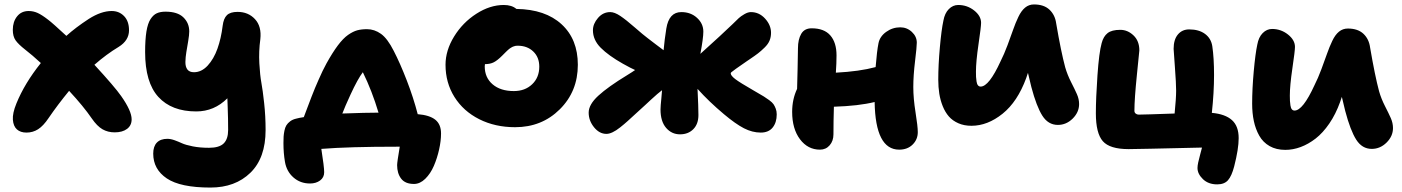

<svg xmlns="http://www.w3.org/2000/svg" viewBox="-20 -614 6249 856"><path d="M98.1 -22.9Q71.3 -22.9 55.4 -37.1Q39.6 -51.3 37.4 -80.1Q35.2 -108.9 53.2 -152.8Q89.8 -242.7 162.1 -333Q124 -368.2 91.8 -393.1Q62 -416.5 49.6 -434.1Q37.1 -451.7 37.1 -481Q37.1 -517.1 56.2 -541Q75.2 -564.9 107.9 -564.9Q128.4 -564.9 147.5 -556.4Q166.5 -547.9 194.8 -525.9Q214.4 -511.2 275.9 -454.1Q316.9 -491.2 376 -529.8Q431.2 -564.9 478 -564.9Q511.2 -564.9 533.2 -542.2Q555.2 -519.5 555.2 -479Q555.2 -433.6 508.8 -404.8Q455.1 -372.6 400.9 -325.2Q491.2 -227.1 520 -186Q566.9 -119.6 566.9 -82Q566.9 -54.7 546.4 -39.3Q525.9 -23.9 491.2 -23.9Q460.9 -23.9 437 -37.6Q413.1 -51.3 389.2 -85.9Q352.5 -139.6 288.1 -209Q236.8 -146.5 196.8 -87.9Q173.3 -52.7 149.9 -37.8Q126.5 -22.9 98.1 -22.9Z M918 222.2Q784.2 222.2 723.6 181.4Q663.1 140.6 663.1 70.8Q663.1 38.6 679.4 21.7Q695.8 4.9 726.1 4.9Q740.7 4.9 758.3 11.2Q775.9 17.6 791.7 24.9Q807.6 32.2 839.6 38.6Q871.6 44.9 912.1 44.9Q957.5 44.9 977.3 25.4Q997.1 5.9 997.1 -34.2Q997.1 -60.5 996.6 -85.4Q996.1 -110.4 995.1 -136.2Q994.1 -162.1 993.7 -175.8Q935.1 -117.2 855 -117.2Q745.1 -117.2 686 -181.9Q627 -246.6 627 -381.8Q627 -437 632.8 -473.4Q638.7 -509.8 651.1 -528.8Q663.6 -547.9 679.2 -554.9Q694.8 -562 717.8 -562Q771.5 -562 797.6 -536.6Q823.7 -511.2 823.7 -474.1Q823.7 -458.5 819.1 -431.2Q814.5 -403.8 810.8 -381.8Q807.1 -359.9 806.6 -338.1Q806.2 -316.4 815.4 -304.2Q824.7 -292 844.7 -292Q878.4 -292 905.8 -321.5Q933.1 -351.1 949.5 -397Q965.8 -442.9 972.7 -499Q976.6 -531.7 991.7 -546.4Q1006.8 -561 1039.1 -561Q1086.9 -561 1116.9 -528.6Q1147 -496.1 1140.6 -439Q1133.3 -385.7 1136.2 -331.8Q1139.2 -277.8 1145.3 -245.1Q1151.4 -212.4 1157.7 -154.3Q1164.1 -96.2 1164.1 -34.2Q1164.1 90.3 1096.4 156.2Q1028.8 222.2 918 222.2Z M1825.7 206.1Q1786.6 206.1 1768.6 182.6Q1750.5 159.2 1750.5 122.1Q1750.5 109.4 1762.2 40H1752.4Q1535.2 40 1412.6 49.8Q1425.3 130.4 1425.3 153.8Q1425.3 177.2 1407 190.7Q1388.7 204.1 1362.3 204.1Q1318.8 204.1 1288.3 177.2Q1257.8 150.4 1250.5 107.9Q1243.7 68.8 1243.7 23.9Q1243.7 6.3 1244.4 -4.9Q1245.1 -16.1 1248 -31Q1251 -45.9 1256.8 -55.4Q1262.7 -64.9 1273.7 -73.2Q1284.7 -81.5 1300.3 -85Q1312 -88.4 1334.5 -91.8Q1335.9 -95.7 1343.8 -116.5Q1351.6 -137.2 1356 -148.7Q1360.4 -160.2 1368.9 -182.6Q1377.4 -205.1 1384.5 -221.7Q1391.6 -238.3 1400.4 -258.5Q1409.2 -278.8 1418 -297.1Q1426.8 -315.4 1435.5 -331.1Q1462.9 -380.4 1486.3 -411.6Q1509.8 -442.9 1531.7 -458.3Q1553.7 -473.6 1572.5 -478.8Q1591.3 -483.9 1616.2 -483.9Q1649.4 -483.9 1678.5 -463.1Q1707.5 -442.4 1735.4 -387.2Q1763.7 -332.5 1793.5 -255.6Q1823.2 -178.7 1842.3 -105Q1895.5 -100.6 1920.9 -80.1Q1946.3 -59.6 1946.3 -19Q1946.3 14.2 1937.7 52.5Q1929.2 90.8 1914.3 125.5Q1899.4 160.2 1876 183.1Q1852.5 206.1 1825.7 206.1ZM1542.5 -191.9Q1517.1 -136.7 1506.3 -107.9Q1612.8 -111.8 1667.5 -111.8Q1638.7 -208.5 1597.7 -292Q1575.2 -262.7 1542.5 -191.9Z M2276.4 -46.9Q2187.5 -46.9 2116.7 -82.5Q2045.9 -118.2 2006.1 -181.6Q1966.3 -245.1 1966.3 -325.2Q1966.3 -389.2 2004.6 -451.4Q2043 -513.7 2103.8 -552.7Q2164.6 -591.8 2226.1 -591.8Q2261.7 -591.8 2282.2 -574.2Q2411.6 -572.3 2483.9 -505.6Q2556.2 -439 2556.2 -325.2Q2556.2 -206.5 2475.8 -126.7Q2395.5 -46.9 2276.4 -46.9ZM2141.1 -317.9Q2141.1 -268.1 2176.3 -238Q2211.4 -208 2271 -208Q2320.8 -208 2352.5 -238.3Q2384.3 -268.6 2384.3 -316.9Q2384.3 -358.9 2357.4 -384.5Q2330.6 -410.2 2288.1 -410.2Q2283.7 -410.2 2279.5 -409.7Q2275.4 -409.2 2271.2 -407.5Q2267.1 -405.8 2264.2 -404.8Q2261.2 -403.8 2256.6 -400.4Q2252 -397 2250 -395.8Q2248 -394.5 2242.7 -389.4Q2237.3 -384.3 2235.6 -382.6Q2233.9 -380.9 2227.5 -374.5Q2221.2 -368.2 2219.2 -366.2Q2197.8 -344.7 2181.6 -336.4Q2165.5 -328.1 2142.1 -328.1Q2141.1 -324.2 2141.1 -317.9Z M2683.6 -17.1Q2652.3 -17.1 2628.4 -46.6Q2604.5 -76.2 2604.5 -111.8Q2604.5 -147.9 2647.7 -187.5Q2690.9 -227.1 2775.9 -278.8Q2801.3 -294.4 2811.5 -301.8Q2794.4 -309.1 2756.8 -330.1Q2692.9 -366.2 2658.2 -401.1Q2623.5 -436 2623.5 -479Q2623.5 -507.8 2646 -533.9Q2668.5 -560.1 2700.7 -560.1Q2719.7 -560.1 2745.4 -543Q2771 -525.9 2809.8 -491.9Q2848.6 -458 2867.7 -443.8Q2878.9 -435.5 2903.1 -416.7Q2927.2 -397.9 2938.5 -390.1Q2942.9 -438.5 2950.7 -486.8Q2962.4 -560.1 3017.6 -560.1Q3059.6 -560.1 3087.6 -534.4Q3115.7 -508.8 3115.7 -473.1Q3115.7 -443.8 3102.5 -374Q3201.7 -463.4 3245.6 -505.9Q3264.6 -524.9 3273.7 -533.2Q3282.7 -541.5 3298.6 -550.8Q3314.5 -560.1 3327.6 -560.1Q3364.7 -560.1 3391.1 -531Q3417.5 -502 3417.5 -467.8Q3417.5 -448.7 3410.9 -432.9Q3404.3 -417 3388.4 -401.6Q3372.6 -386.2 3359.6 -376.2Q3346.7 -366.2 3321.3 -349.1Q3314 -344.2 3310.5 -341.8Q3246.6 -297.9 3240.7 -292Q3237.8 -289.1 3237.8 -287.1Q3237.8 -276.9 3258.3 -261.2Q3278.8 -245.6 3340.8 -210Q3345.2 -207.5 3353.5 -202.6Q3375.5 -189.9 3385.5 -183.8Q3395.5 -177.7 3409.4 -167.5Q3423.3 -157.2 3428.7 -149.2Q3434.1 -141.1 3438.5 -129.6Q3442.9 -118.2 3442.9 -104Q3442.9 -67.9 3424.8 -45.4Q3406.7 -22.9 3371.6 -22.9Q3334 -22.9 3296.6 -42.2Q3259.3 -61.5 3207.5 -105Q3140.6 -161.1 3089.8 -217.8Q3093.8 -135.7 3093.8 -101.1Q3093.8 -61 3071 -38.1Q3048.3 -15.1 3011.7 -15.1Q2974.6 -15.1 2949.7 -43.9Q2924.8 -72.8 2924.8 -126Q2924.8 -133.8 2925.8 -146Q2926.8 -158.2 2928.7 -177.5Q2930.7 -196.8 2931.6 -211.9Q2920.9 -203.6 2910.2 -194.6Q2899.4 -185.5 2882.1 -169.4Q2864.7 -153.3 2856.9 -146Q2842.8 -133.3 2818.1 -110.6Q2793.5 -87.9 2778.6 -74.5Q2763.7 -61 2744.9 -46.1Q2726.1 -31.2 2710.9 -24.2Q2695.8 -17.1 2683.6 -17.1Z M3635.7 53.2Q3581.5 53.2 3546.6 6.8Q3511.7 -39.6 3511.7 -115.2Q3511.7 -171.4 3533.7 -217.8Q3534.2 -241.7 3535.9 -304.9Q3537.6 -368.2 3537.6 -398.9Q3537.6 -438 3552 -462.9Q3566.4 -487.8 3598.6 -487.8Q3654.3 -487.8 3681.9 -456.1Q3709.5 -424.3 3709.5 -367.2Q3709.5 -332 3706.5 -290Q3811.5 -295.4 3883.8 -314.9Q3889.6 -386.7 3896.5 -420.9Q3902.3 -451.2 3930.7 -471.7Q3959 -492.2 3993.7 -492.2Q4023.4 -492.2 4045.4 -471.7Q4067.4 -451.2 4067.4 -423.8Q4067.4 -405.3 4059.6 -341.3Q4051.8 -277.3 4051.8 -226.1Q4051.8 -175.3 4061.8 -112.8Q4071.8 -50.3 4071.8 -24.9Q4071.8 7.8 4048.8 30.5Q4025.9 53.2 3988.8 53.2Q3882.8 53.2 3879.4 -159.2Q3807.6 -141.6 3697.8 -138.2Q3695.8 -73.7 3695.8 -15.1Q3695.8 14.2 3679 33.7Q3662.1 53.2 3635.7 53.2Z M4311 -53.2Q4278.3 -53.2 4252.7 -64.5Q4227.1 -75.7 4210.4 -94.7Q4193.8 -113.8 4183.1 -140.4Q4172.4 -167 4167.7 -196.3Q4163.1 -225.6 4163.1 -258.8Q4163.1 -324.2 4170.2 -402.8Q4177.2 -481.4 4186 -522Q4191.9 -555.2 4210.2 -573.5Q4228.5 -591.8 4252 -591.8Q4292 -591.8 4323 -567.4Q4354 -543 4354 -512.2Q4354 -494.6 4342.5 -416.7Q4331.1 -338.9 4331.1 -294.9Q4331.1 -279.8 4331.5 -271.2Q4332 -262.7 4333.7 -251Q4335.4 -239.3 4340.1 -233.6Q4344.7 -228 4352.1 -228Q4389.2 -228 4440.9 -340.8Q4456.5 -371.6 4471.9 -412.6Q4487.3 -453.6 4497.3 -482.7Q4507.3 -511.7 4520.3 -538.8Q4533.2 -565.9 4550.3 -580.1Q4567.4 -594.2 4589.8 -594.2Q4634.3 -594.2 4659.2 -570.6Q4684.1 -546.9 4689 -508.8Q4710.4 -383.3 4729 -314Q4738.8 -280.3 4755.1 -248.3Q4771.5 -216.3 4781.2 -194.3Q4791 -172.4 4791 -149.9Q4791 -113.8 4762.5 -85.4Q4733.9 -57.1 4696.3 -57.1Q4653.3 -57.1 4627.2 -98.1Q4601.1 -139.2 4578.1 -226.1Q4575.7 -236.3 4570.6 -257.3Q4565.4 -278.3 4563 -289.1Q4561.5 -285.6 4559.1 -277.8Q4556.6 -270 4555.2 -266.1Q4516.6 -160.6 4449.7 -106.9Q4382.8 -53.2 4311 -53.2Z M5406.7 208Q5367.2 208 5343 184.6Q5318.8 161.1 5318.8 134.8Q5318.8 125 5322 110.1Q5325.2 95.2 5330.8 74.7Q5336.4 54.2 5338.9 43.9Q5044.9 50.8 5011.7 50.8Q4927.7 50.8 4896.7 15.4Q4865.7 -20 4865.7 -108.9Q4865.7 -174.8 4872.8 -277.6Q4879.9 -380.4 4891.6 -421.9Q4899.4 -451.7 4918 -466.3Q4936.5 -481 4974.6 -481Q5007.3 -481 5033.4 -456.3Q5059.6 -431.6 5059.6 -389.2Q5059.6 -387.7 5048.6 -279.8Q5037.6 -171.9 5037.6 -120.1Q5037.6 -112.3 5043.2 -107.7Q5048.8 -103 5056.6 -103Q5079.1 -103 5216.8 -107.9Q5223.6 -175.3 5223.6 -210Q5223.6 -241.7 5218 -316.2Q5212.4 -390.6 5212.4 -396Q5212.4 -437.5 5231.4 -460.2Q5250.5 -482.9 5281.7 -482.9Q5325.2 -482.9 5352.3 -462.9Q5379.4 -442.9 5384.8 -408.2Q5392.6 -356 5392.6 -279.8Q5392.6 -201.2 5382.8 -110.8Q5442.4 -105.5 5472.4 -78.6Q5502.4 -51.8 5502.4 2Q5502.4 49.8 5482.4 127.9Q5471.2 170.9 5454.8 189.5Q5438.5 208 5406.7 208Z M5710.4 54.2Q5669.9 54.2 5640.4 37.4Q5610.8 20.5 5594.2 -9Q5577.6 -38.6 5570.1 -74Q5562.5 -109.4 5562.5 -151.9Q5562.5 -217.3 5569.6 -295.9Q5576.7 -374.5 5585.4 -415Q5591.3 -448.2 5609.6 -466.6Q5627.9 -484.9 5651.4 -484.9Q5690.9 -484.9 5722.2 -460.2Q5753.4 -435.5 5753.4 -404.8Q5753.4 -387.2 5741.9 -309.6Q5730.5 -231.9 5730.5 -188Q5730.5 -172.9 5731 -164.3Q5731.4 -155.8 5733.2 -144Q5734.9 -132.3 5739.5 -126.7Q5744.1 -121.1 5751.5 -121.1Q5788.6 -121.1 5840.3 -233.9Q5856 -264.6 5871.3 -305.7Q5886.7 -346.7 5896.7 -375.5Q5906.7 -404.3 5919.7 -431.6Q5932.6 -459 5949.7 -472.9Q5966.8 -486.8 5989.3 -486.8Q6033.7 -486.8 6058.6 -463.4Q6083.5 -439.9 6088.4 -401.9Q6109.9 -276.4 6128.4 -207Q6138.2 -173.3 6154.5 -141.4Q6170.9 -109.4 6180.7 -87.4Q6190.4 -65.4 6190.4 -43Q6190.4 -6.8 6161.9 21.5Q6133.3 49.8 6095.7 49.8Q6052.7 49.8 6026.6 8.8Q6000.5 -32.2 5977.5 -119.1Q5975.1 -129.4 5970 -150.4Q5964.8 -171.4 5962.4 -182.1Q5960.9 -178.7 5958.5 -170.9Q5956.1 -163.1 5954.6 -159.2Q5935.1 -105 5906.5 -63.2Q5877.9 -21.5 5845.5 3.7Q5813 28.8 5778.8 41.5Q5744.6 54.2 5710.4 54.2Z"/></svg>

Font: Shantell Sans Bouncy
Style: Regular
Weight: 800
Designer: Stephen Nixon, Anya Danilova, Shantell Martin
Foundry: Arrow Type
Version: Version 1.006;[9816181b4]